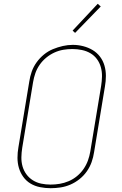

<svg xmlns="http://www.w3.org/2000/svg" viewBox="-20 -982 640 1010"><path d="M246 8Q218 8 190.5 2.5Q163 -3 140.5 -16.5Q118 -30 102.5 -51.5Q87 -73 79.5 -98.5Q72 -124 72 -152Q72 -180 77 -208L134 -553Q138 -580 147 -605.5Q156 -631 172.5 -654Q189 -677 211 -695Q233 -713 258.5 -723.5Q284 -734 310.5 -740Q337 -746 363 -746Q391 -746 418 -739Q445 -732 467.5 -718.5Q490 -705 506 -684Q522 -663 529.5 -637Q537 -611 537 -583Q537 -555 532 -527L475 -182Q471 -155 462 -129.5Q453 -104 437 -81Q421 -58 398.5 -40Q376 -22 350.5 -11Q325 0 298.5 4Q272 8 246 8Q246 8 246 8Q246 8 246 8ZM246 -11Q270 -11 294 -15Q318 -19 341.5 -29Q365 -39 385 -55.5Q405 -72 419.5 -93Q434 -114 442.5 -137.5Q451 -161 455 -185L512 -530Q516 -555 516.5 -580Q517 -605 510.5 -628.5Q504 -652 490 -671Q476 -690 455.5 -702Q435 -714 410.5 -719Q386 -724 361 -724Q336 -724 312.5 -720Q289 -716 266 -705.5Q243 -695 223 -678.5Q203 -662 188.5 -641Q174 -620 166 -597Q158 -574 154 -550L97 -205Q93 -180 92.5 -155Q92 -130 98.5 -107Q105 -84 119 -65Q133 -46 153 -33.5Q173 -21 197 -16Q221 -11 246 -11ZM375 -809 362 -821 494 -962 510 -948Z"/></svg>

Font: Iosevka Curly Slab ThExObl
Style: Regular
Weight: 100
Width: 7
Italic angle: -9°
Monospace: yes
Designer: Belleve Invis
Foundry: Belleve Invis
Version: Version 11.1.0; ttfautohint (v1.8.3)